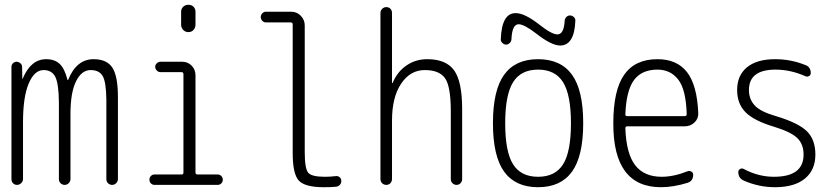

<svg xmlns="http://www.w3.org/2000/svg" viewBox="-20 -780 3540 810"><path d="M28.3 -25.4V-498Q28.3 -506.8 34.7 -513.2Q41 -519.5 49.8 -519.5Q58.6 -519.5 65.9 -513.2Q73.2 -506.8 73.2 -498L74.2 -448.2Q74.2 -447.3 75.2 -447.3Q76.2 -447.3 76.2 -449.2Q110.4 -530.3 174.8 -530.3Q210.9 -530.3 231.9 -510.3Q252.9 -490.2 264.6 -443.4Q264.6 -442.4 266.6 -442.4Q267.6 -442.4 267.6 -443.4Q302.7 -530.3 375 -530.3Q430.7 -530.3 454.1 -494.6Q477.5 -459 477.5 -370.1V-24.4Q477.5 -14.6 470.2 -7.3Q462.9 0 453.1 0Q443.4 0 436 -6.8Q428.7 -13.7 428.7 -24.4V-360.4Q427.7 -434.6 413.1 -459.5Q398.4 -484.4 362.3 -484.4Q324.2 -484.4 300.8 -437Q277.3 -389.6 277.3 -299.8V-24.4Q277.3 -14.6 270 -7.3Q262.7 0 252.9 0Q243.2 0 235.8 -6.8Q228.5 -13.7 228.5 -24.4V-349.6Q227.5 -428.7 212.9 -456.5Q198.2 -484.4 164.1 -484.4Q125 -484.4 101.1 -427.7Q77.1 -371.1 77.1 -264.6V-25.4Q77.1 -14.6 69.3 -7.3Q61.5 0 51.8 0Q42 0 35.2 -6.8Q28.3 -13.7 28.3 -25.4Z M631.8 0Q623 0 616.7 -6.3Q610.4 -12.7 610.4 -22Q610.4 -31.2 616.7 -37.6Q623 -43.9 631.8 -43.9H746.1Q753.9 -43.9 753.9 -51.8V-466.8Q753.9 -475.6 746.1 -475.6H657.2Q648.4 -475.6 641.6 -482.4Q634.8 -489.3 634.8 -498Q634.8 -506.8 641.6 -513.2Q648.4 -519.5 657.2 -519.5H749Q772.5 -519.5 788.6 -502.9Q804.7 -486.3 804.7 -462.9V-51.8Q804.7 -43.9 814.5 -43.9H898.4Q907.2 -43.9 913.6 -37.6Q919.9 -31.2 919.9 -22Q919.9 -12.7 913.6 -6.3Q907.2 0 898.4 0ZM744.1 -730.5Q744.1 -743.2 752.9 -751.5Q761.7 -759.8 774.9 -759.8Q788.1 -759.8 796.4 -751.5Q804.7 -743.2 804.7 -730.5V-675.8Q804.7 -663.1 796.4 -653.8Q788.1 -644.5 774.9 -644.5Q761.7 -644.5 752.9 -653.8Q744.1 -663.1 744.1 -675.8Z M1101.6 -685.5Q1092.8 -685.5 1086.4 -692.4Q1080.1 -699.2 1080.1 -708Q1080.1 -716.8 1086.4 -723.6Q1092.8 -730.5 1101.6 -730.5H1209Q1232.4 -730.5 1249 -713.4Q1265.6 -696.3 1265.6 -672.9V-139.6Q1265.6 -68.4 1280.3 -51.3Q1294.9 -34.2 1350.6 -34.2Q1373 -34.2 1397.5 -37.1Q1406.2 -38.1 1413.1 -32.2Q1419.9 -26.4 1419.9 -16.6Q1419.9 -6.8 1413.6 0Q1407.2 6.8 1397.5 7.8Q1380.9 9.8 1345.7 9.8Q1266.6 9.8 1240.7 -18.1Q1214.8 -45.9 1214.8 -134.8V-676.8Q1214.8 -685.5 1206.1 -685.5Z M1585 -25.4V-724.6Q1585 -735.4 1592.3 -742.7Q1599.6 -750 1609.9 -750Q1620.1 -750 1627 -743.2Q1633.8 -736.3 1633.8 -724.6V-430.7Q1633.8 -429.7 1635.7 -429.7Q1636.7 -429.7 1636.7 -430.7Q1656.2 -477.5 1694.8 -503.9Q1733.4 -530.3 1782.2 -530.3Q1862.3 -530.3 1896 -482.9Q1929.7 -435.5 1929.7 -320.3V-24.4Q1929.7 -14.6 1922.9 -7.3Q1916 0 1906.2 0Q1896.5 0 1889.2 -6.8Q1881.8 -13.7 1881.8 -24.4V-310.5Q1881.8 -416 1857.4 -450.2Q1833 -484.4 1772 -484.4Q1710.9 -484.4 1672.4 -427.2Q1633.8 -370.1 1633.8 -271.5V-25.4Q1633.8 -14.6 1627 -7.3Q1620.1 0 1609.9 0Q1599.6 0 1592.3 -6.8Q1585 -13.7 1585 -25.4Z M2355.5 -433.1Q2322.3 -486.3 2250 -486.3Q2177.7 -486.3 2144.5 -433.1Q2111.3 -379.9 2111.3 -259.8Q2111.3 -139.6 2144.5 -86.9Q2177.7 -34.2 2250 -34.2Q2322.3 -34.2 2355.5 -86.9Q2388.7 -139.6 2388.7 -259.8Q2388.7 -379.9 2355.5 -433.1ZM2393.1 -55.7Q2345.7 9.8 2250 9.8Q2154.3 9.8 2106.9 -55.7Q2059.6 -121.1 2059.6 -260.3Q2059.6 -399.4 2106.9 -464.8Q2154.3 -530.3 2250 -530.3Q2345.7 -530.3 2393.1 -464.8Q2440.4 -399.4 2440.4 -260.3Q2440.4 -121.1 2393.1 -55.7ZM2362.3 -693.4Q2363.3 -702.1 2369.6 -708.5Q2376 -714.8 2384.8 -714.8Q2393.6 -714.8 2400.9 -708Q2408.2 -701.2 2407.2 -692.4Q2403.3 -588.9 2343.8 -587.9Q2306.6 -587.9 2243.2 -637.7Q2191.4 -677.7 2168 -677.7Q2140.6 -677.7 2137.7 -615.2Q2137.7 -606.4 2130.9 -599.1Q2124 -591.8 2115.2 -591.8Q2106.4 -591.8 2099.1 -599.1Q2091.8 -606.4 2092.8 -615.2Q2096.7 -725.6 2156.2 -724.6Q2193.4 -724.6 2255.9 -675.8Q2307.6 -634.8 2332 -634.8Q2359.4 -635.7 2362.3 -693.4Z M2753.9 -486.3Q2687.5 -486.3 2654.8 -442.4Q2622.1 -398.4 2618.2 -297.9Q2618.2 -290 2626 -290H2868.2Q2877 -290 2877 -298.8Q2874 -402.3 2841.3 -444.3Q2808.6 -486.3 2753.9 -486.3ZM2768.6 9.8Q2566.4 9.8 2567.4 -259.8Q2567.4 -399.4 2613.3 -464.8Q2659.2 -530.3 2753.9 -530.3Q2835.9 -530.3 2878.4 -475.6Q2920.9 -420.9 2925.8 -302.7Q2926.8 -279.3 2909.7 -263.2Q2892.6 -247.1 2869.1 -247.1H2626Q2618.2 -247.1 2618.2 -238.3Q2622.1 -131.8 2659.7 -83Q2697.3 -34.2 2771.5 -34.2Q2822.3 -34.2 2880.9 -57.6Q2888.7 -60.5 2896.5 -56.2Q2904.3 -51.8 2904.3 -43Q2904.3 -16.6 2880.9 -8.8Q2820.3 9.8 2768.6 9.8Z M3246.1 -245.1Q3161.1 -270.5 3125.5 -306.2Q3089.8 -341.8 3089.8 -400.4Q3089.8 -461.9 3131.3 -496.1Q3172.9 -530.3 3250 -530.3Q3316.4 -530.3 3377 -505.9Q3400.4 -498 3400.4 -471.7Q3400.4 -463.9 3393.6 -459.5Q3386.7 -455.1 3378.9 -458Q3315.4 -486.3 3252 -486.3Q3139.6 -486.3 3139.6 -400.4Q3139.6 -361.3 3164.1 -335Q3188.5 -308.6 3253.9 -290Q3347.7 -261.7 3383.8 -226.6Q3419.9 -191.4 3419.9 -127.9Q3419.9 -62.5 3375.5 -26.4Q3331.1 9.8 3250 9.8Q3181.6 9.8 3119.1 -17.6Q3094.7 -27.3 3094.7 -54.7Q3094.7 -62.5 3102.1 -66.9Q3109.4 -71.3 3117.2 -67.4Q3178.7 -34.2 3245.1 -34.2Q3370.1 -34.2 3370.1 -127.9Q3370.1 -171.9 3343.3 -197.8Q3316.4 -223.6 3246.1 -245.1Z"/></svg>

Font: Rounded-X Mgen+ 2m light
Style: Regular
Weight: 200
Designer: [Source Han Sans]
Ryoko NISHIZUKA  (kana & ideographs); Paul D. Hunt (Latin, Greek & Cyrillic); Wenlong ZHANG  (bopomofo
Version: Version 1.059.20150602